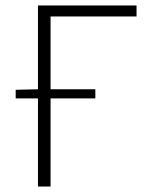

<svg xmlns="http://www.w3.org/2000/svg" viewBox="-20 -679 546 699"><path d="M37.1 -320.8V-352.1L118.2 -354V-659.2H477.1V-619.1H164.1V-354H327.1V-320.8H164.1V0H118.2V-320.8Z"/></svg>

Font: SourceSansPro-Light
Style: Regular
Weight: 300
Designer: Paul D. Hunt
Foundry: Adobe Systems Incorporated
Version: Version 2.020;PS 2.0;hotconv 1.0.86;makeotf.lib2.5.63406